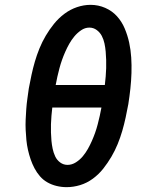

<svg xmlns="http://www.w3.org/2000/svg" viewBox="-20 -765 640 793"><path d="M255 8Q234 8 213.5 3Q193 -2 175.5 -12Q158 -22 145 -37Q132 -52 122.5 -70Q113 -88 106.5 -107Q100 -126 95.5 -146Q91 -166 89 -186.5Q87 -207 86 -228.5Q85 -250 86 -271.5Q87 -293 88.5 -314.5Q90 -336 93 -357Q96 -378 99 -400Q104 -427 110 -455Q116 -483 124 -510.5Q132 -538 143 -565Q154 -592 169 -617.5Q184 -643 203 -666.5Q222 -690 246 -708Q270 -726 298 -735.5Q326 -745 354 -745Q386 -745 414.5 -732.5Q443 -720 463 -698Q483 -676 495 -647.5Q507 -619 513.5 -589Q520 -559 522 -527.5Q524 -496 523 -463.5Q522 -431 518.5 -399Q515 -367 510 -335Q505 -308 499 -280Q493 -252 485 -224.5Q477 -197 466 -170Q455 -143 440 -117.5Q425 -92 406.5 -68.5Q388 -45 363.5 -27Q339 -9 311 -0.5Q283 8 255 8ZM210 -414H413Q415 -431 416.5 -448.5Q418 -466 418.5 -483Q419 -500 418.5 -517.5Q418 -535 416.5 -552Q415 -569 411.5 -585.5Q408 -602 400.5 -616.5Q393 -631 379.5 -641Q366 -651 349 -651Q331 -651 315 -640Q299 -629 287 -614.5Q275 -600 266 -584Q257 -568 249.5 -551Q242 -534 236 -517Q230 -500 225.5 -483Q221 -466 217 -448.5Q213 -431 210 -414ZM259 -84Q277 -84 293.5 -94.5Q310 -105 322 -119.5Q334 -134 343 -150Q352 -166 359.5 -183Q367 -200 373 -217Q379 -234 383.5 -251.5Q388 -269 392 -286.5Q396 -304 399 -321H196Q194 -304 192.5 -286.5Q191 -269 190.5 -252Q190 -235 190.5 -217.5Q191 -200 192.5 -183.5Q194 -167 197.5 -150.5Q201 -134 208 -119Q215 -104 228.5 -94Q242 -84 259 -84Z"/></svg>

Font: Iosevka Curly Slab SmBdExObl
Style: Regular
Weight: 600
Width: 7
Italic angle: -9°
Monospace: yes
Designer: Belleve Invis
Foundry: Belleve Invis
Version: Version 11.1.0; ttfautohint (v1.8.3)